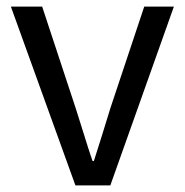

<svg xmlns="http://www.w3.org/2000/svg" viewBox="-20 -563 561 583"><path d="M13 -543H108L210 -234Q223 -194 235.5 -153Q248 -112 261 -74H265Q277 -112 290 -153Q303 -194 315 -234L418 -543H508L315 0H209Z"/></svg>

Font: SpoqaHanSans-Regular
Style: Regular
Weight: 400
Designer: [Spoqa Han Sans] Dong-huui Kim \uAE40 \uB3D9 \uD718  Younghwa Kang \uAC15 \uC601 \uD654  [Noto Sans] Ryoko NISHIZUKA \u8
Foundry: Spoqa (http://www.spoqa-han-sans.com)
Version: Version 2.000